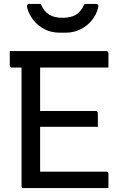

<svg xmlns="http://www.w3.org/2000/svg" viewBox="-20 -961 640 981"><path d="M30 -700H523Q527 -700 529 -698.5Q531 -697 532.5 -695Q534 -693 534 -689Q534 -669 534 -653Q534 -637 534 -616H41Q38 -616 35.5 -617.5Q33 -619 31.5 -621.5Q30 -624 30 -627Q30 -648 30 -664Q30 -680 30 -700ZM143 -394H469Q473 -394 475 -392.5Q477 -391 478.5 -389Q480 -387 480 -383Q480 -370 480 -358.5Q480 -347 480 -336Q480 -325 480 -313H143ZM101 0Q98 0 96 -0.5Q94 -1 92.5 -2.5Q91 -4 90.5 -6Q90 -8 90 -11Q90 -59 90 -119Q90 -179 90 -246.5Q90 -314 90 -384Q90 -454 90 -524.5Q90 -595 90 -659H192L185 -643Q185 -624 185 -601Q185 -578 185 -555Q185 -502 185 -443Q185 -384 185 -323Q185 -262 185 -201Q185 -140 185 -84H523Q528 -84 531 -81Q534 -78 534 -73Q534 -54 534 -36.5Q534 -19 534 0ZM412 -941Q426 -941 440 -941Q454 -941 468 -941Q478 -941 481 -936Q484 -931 481 -920Q472 -885 448.5 -856.5Q425 -828 391 -811Q357 -794 315 -794H285Q243 -794 209 -811Q175 -828 152 -856.5Q129 -885 119 -920Q117 -931 119.5 -936Q122 -941 132 -941Q146 -941 160 -941Q174 -941 188 -941Q205 -902 231.5 -886Q258 -870 300 -870Q342 -870 368.5 -886Q395 -902 412 -941Z"/></svg>

Font: Rec Mono Linear
Style: Regular
Weight: 400
Monospace: yes
Version: Version 1.085; ttfautohint (v1.8.4.7-5d5b)